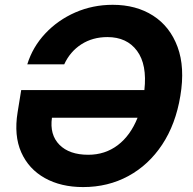

<svg xmlns="http://www.w3.org/2000/svg" viewBox="-20 -757 790 787"><path d="M320.8 9.8Q230 9.8 163.8 -27.1Q97.7 -64 67.1 -132.6Q36.6 -201.2 52.2 -296.9L66.9 -387.7H571.8Q583.5 -492.2 541.7 -548.6Q500 -605 420.4 -605Q359.4 -605 313.2 -575.2Q267.1 -545.4 243.2 -493.2H91.8Q113.8 -564.5 165.5 -619.6Q217.3 -674.8 288.8 -706.1Q360.4 -737.3 441.9 -737.3Q538.1 -737.3 607.4 -692.9Q676.8 -648.4 707.8 -564.7Q738.8 -481 719.2 -363.8Q700.2 -248 644.8 -164.3Q589.4 -80.6 506.1 -35.4Q422.9 9.8 320.8 9.8ZM543.9 -274.4H192.9Q183.1 -204.6 223.6 -163.6Q264.2 -122.6 341.8 -122.6Q410.6 -122.6 462.6 -161.9Q514.6 -201.2 543.9 -274.4Z"/></svg>

Font: Inter
Style: Bold Italic
Weight: 700
Italic angle: -9.39999°
Designer: Rasmus Andersson
Foundry: rsms
Version: Version 4.001;git-9221beed3